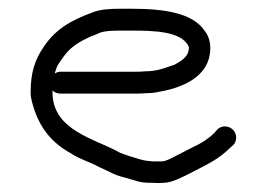

<svg xmlns="http://www.w3.org/2000/svg" viewBox="-20 -448 609 439"><path d="M105 -280 109 -292C110.3 -296.7 114.3 -303.3 121 -312C134.4 -332.9 147.7 -343.4 168 -355L186 -364C194 -366.7 201.3 -369.7 208 -373C220 -377.5 236.5 -378 253 -378H281C332.2 -378 397.3 -376.7 412 -340C412 -316.8 392.5 -308.1 379 -300L367 -296C351.4 -290.2 333.9 -285 313 -285C305.7 -284.3 298.3 -284 291 -284H118C114 -284 109.7 -282.7 105 -280ZM494.5 -159C487.5 -159 481.7 -156.7 477 -152L470 -144C457.1 -131.1 439.8 -119.9 422 -112L383 -92C372.5 -86.8 363.4 -80.8 351 -79H330C315.1 -80.2 310.5 -80.7 299 -84L283 -89C274 -91.3 261.7 -95.9 254 -99C198.8 -130.6 100 -148.7 100 -237V-241C105.3 -236.3 111.3 -234 118 -234H291C299 -234 307.3 -234.3 316 -235C325.3 -235 334.3 -236 343 -238C384.5 -244.9 425 -260.6 446 -290C463.5 -313.8 466.9 -352.9 449 -376C421.7 -419 354 -428 281 -428H253C229.5 -428 207.3 -426.4 190 -419C142 -401.5 106.5 -380.8 80 -341C60 -311.7 50 -282.9 50 -236C50 -228 52 -217.7 56 -205C70.8 -154.7 99.5 -121.1 141 -98C162.2 -83.8 182.3 -79.2 207 -66C232 -54.9 242.6 -46.9 269 -41L286 -36C299.7 -31.4 308.5 -30 327 -30C337 -29.3 346.3 -29.3 355 -30C374.8 -31.2 390.3 -40.5 405 -47L444 -67C466.4 -78.2 488.1 -92.1 505 -109L513 -116C517.7 -120.7 520 -126.5 520 -133.5C520 -147.4 508.4 -159 494.5 -159Z"/></svg>

Font: HoneyBee
Style: Book
Weight: 300
Foundry: Cannot Into Space Fonts
Version: Version 0.89